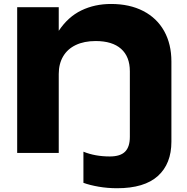

<svg xmlns="http://www.w3.org/2000/svg" viewBox="-20 -787 963 988"><path d="M282.3 -750V0H68.4V-750ZM582.5 181.6Q533.5 181.6 487.8 173.7Q442.2 165.8 409.3 153.8V-6.4Q469.5 18.1 545 18.1Q599.3 18.1 623.7 -6.6Q648.2 -31.2 648.2 -82.8V-420.3Q648.2 -495.6 603 -535.7Q557.9 -575.8 472.2 -575.8Q412.7 -575.8 369.9 -555.3Q327 -534.8 304.7 -496.5Q282.3 -458.3 282.3 -406.3L214 -443.2Q234.2 -556.5 282.5 -628.7Q330.7 -700.9 399.2 -733.7Q467.7 -766.6 551.3 -766.6Q647 -766.6 717.2 -730.3Q787.4 -694 824.7 -627.2Q862 -560.4 862 -470.4V-57.9Q862 55.7 792.5 118.6Q722.9 181.6 582.5 181.6Z"/></svg>

Font: Unbounded Variable
Style: Regular
Weight: 400
Designer: Luke Prowse, Jean-Baptiste Morizot, Fátima Lázaro, Florian Runge
Foundry: NaN
Version: Version 1.600;FEAKit 1.0